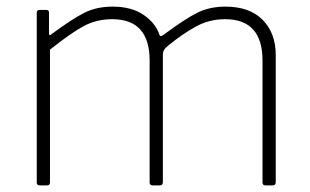

<svg xmlns="http://www.w3.org/2000/svg" viewBox="-20 -560 937 580"><path d="M91 -9V-521Q91 -530 99 -530H120Q128 -530 128 -522V-460Q128 -455 130 -454Q132 -453 136 -457Q198 -503 235 -521.5Q272 -540 320 -540Q378 -540 414.5 -514.5Q451 -489 462 -454Q464 -451 466 -451Q469 -451 477 -457Q539 -503 576 -521.5Q613 -540 661 -540Q734 -540 773.5 -500Q813 -460 813 -393V-10Q813 0 804 0H782Q773 0 773 -9V-377Q773 -502 660 -502Q612 -502 572 -480Q532 -458 489 -423Q479 -415 475.5 -409Q472 -403 472 -393V-10Q472 0 463 0H441Q432 0 432 -9V-377Q432 -502 319 -502Q272 -502 233.5 -481.5Q195 -461 131 -410V-9Q131 0 122 0H100Q91 0 91 -9Z"/></svg>

Font: Libre Franklin Thin
Style: Regular
Weight: 250
Designer: Pablo Impallari, Rodrigo Fuenzalida
Foundry: Impallari Type
Version: Version 1.002; ttfautohint (v1.5)